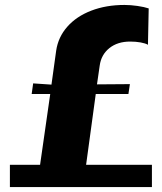

<svg xmlns="http://www.w3.org/2000/svg" viewBox="-20 -756 654 776"><path d="M483 -736Q508 -736 535.5 -732Q563 -728 581 -722L578 -575Q568 -581 548.5 -584.5Q529 -588 506 -588Q455 -588 422 -561.5Q389 -535 383 -491L372 -415L505 -416L499 -376H367L328 -90H594V0H20V-90H142L183 -376H108L114 -419L188 -414L207 -551Q215 -606 252 -648Q289 -690 349 -713Q409 -736 483 -736Z"/></svg>

Font: Non Bureau Extended
Style: Bold
Weight: 700
Width: 7
Designer: Jona Saucedo
Foundry: Non Foundry
Version: Version 1.000; ttfautohint (v1.8.4)